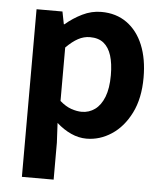

<svg xmlns="http://www.w3.org/2000/svg" viewBox="-55 -622 754 884"><g transform="rotate(5 322.0 -180.0)"><path d="M79.3 214.9V-559.8H199L210.4 -501.9H213.2Q248.3 -532.1 290.5 -552.8Q332.7 -573.5 377.8 -573.5Q446.7 -573.5 496 -538.1Q545.4 -502.6 571.5 -439.1Q597.6 -375.6 597.6 -288.9Q597.6 -192.9 563.6 -125Q529.5 -57.1 475.3 -21.7Q421.2 13.8 359.7 13.8Q323.5 13.8 288.4 -2.2Q253.2 -18.1 221.3 -46.8L226 44.4V214.9ZM327.6 -107.4Q361 -107.4 388.1 -126.9Q415.2 -146.4 430.9 -186.2Q446.5 -226.1 446.5 -286.6Q446.5 -340.3 434.9 -377.5Q423.2 -414.6 399.1 -433.9Q375.1 -453.2 335.8 -453.2Q307.5 -453.2 281.2 -439Q255 -424.9 226 -395.7V-148.7Q252.7 -125.3 279 -116.3Q305.2 -107.4 327.6 -107.4Z"/></g></svg>

Font: Noto Sans SC Thin
Style: Regular
Weight: 100
Designer: Ryoko NISHIZUKA 西塚涼子 (kana, bopomofo & ideographs); Paul D. Hunt (Latin, Greek & Cyrillic); Sandoll Communications 산돌커뮤니
Foundry: Adobe
Version: Version 2.004-H2;hotconv 1.0.118;makeotfexe 2.5.65603